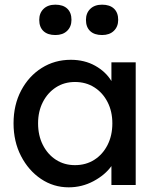

<svg xmlns="http://www.w3.org/2000/svg" viewBox="-20 -792 673 822"><path d="M274 10Q209 10 155.5 -26Q102 -62 70 -124Q38 -186 38 -264Q38 -343 70.5 -404.5Q103 -466 158.5 -501Q214 -536 283 -536Q342 -536 387.5 -510.5Q433 -485 457 -445V-525H561V0H457V-81Q430 -43 380.5 -16.5Q331 10 274 10ZM301 -85Q348 -85 384 -108Q420 -131 440.5 -171.5Q461 -212 461 -264Q461 -315 440.5 -355Q420 -395 384 -418Q348 -441 301 -441Q255 -441 219.5 -418Q184 -395 163.5 -355Q143 -315 143 -264Q143 -212 163.5 -171.5Q184 -131 219.5 -108Q255 -85 301 -85ZM417 -642Q384 -642 366 -659Q348 -676 348 -707Q348 -736 366.5 -754Q385 -772 417 -772Q450 -772 468 -755Q486 -738 486 -707Q486 -678 467.5 -660Q449 -642 417 -642ZM217 -642Q184 -642 166 -659Q148 -676 148 -707Q148 -736 166.5 -754Q185 -772 217 -772Q250 -772 268 -755Q286 -738 286 -707Q286 -678 267.5 -660Q249 -642 217 -642Z"/></svg>

Font: Lexend Deca
Style: Regular
Weight: 400
Designer: Bonnie Shaver-Troup, Thomas Jockin
Foundry: Lexend
Version: Version 1.008; ttfautohint (v1.8.4.7-5d5b)